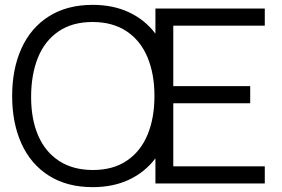

<svg xmlns="http://www.w3.org/2000/svg" viewBox="-20 -755 1160 790"><path d="M1069.5 -649.5H693V-400.5H1009.5V-330H693V-70.5H1069.5V0H619.5V-103.5Q576.5 -46.5 511.2 -15.8Q446 15 361.5 15Q256 15 181.5 -32Q107 -79 68.5 -163.8Q30 -248.5 30 -360Q30 -471.5 68.5 -556.2Q107 -641 181.5 -688Q256 -735 361.5 -735Q446 -735 511.2 -704.2Q576.5 -673.5 619.5 -616.5V-720H1069.5ZM615.5 -360Q615.5 -451.5 586.5 -520.2Q557.5 -589 500.2 -626.8Q443 -664.5 360.5 -664.5Q277.5 -664.5 220.8 -625.8Q164 -587 136 -517.5Q108 -448 108 -355.5Q108 -265 137 -197.5Q166 -130 223.2 -92.8Q280.5 -55.5 362.5 -55.5Q445 -55.5 501.8 -93.8Q558.5 -132 587 -200.5Q615.5 -269 615.5 -360Z"/></svg>

Font: CCSD_manrope
Style: Regular
Weight: 400
Designer: Mikhail Sharanda
Foundry: Mikhail Sharanda
Version: Version 4.503